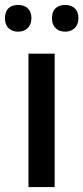

<svg xmlns="http://www.w3.org/2000/svg" viewBox="-32 -822 337 776"><path d="M-12 -748C-12 -712 11 -694 41 -694C70 -694 95 -712 95 -748C95 -787 70 -802 41 -802C11 -802 -12 -787 -12 -748ZM178 -748C178 -712 202 -694 231 -694C260 -694 285 -712 285 -748C285 -787 260 -802 231 -802C202 -802 178 -787 178 -748ZM189 -66V-605H83V-66Z"/></svg>

Font: Noto Sans Malayalam UI Medium
Style: Regular
Weight: 500
Designer: Jelle Bosma - Monotype Design Team
Foundry: Monotype Imaging Inc.
Version: Version 2.104